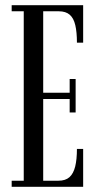

<svg xmlns="http://www.w3.org/2000/svg" viewBox="-20 -720 374 740"><path d="M25 0V-23.5H71.5V-676.5H25V-700H300.5V-555.5H276.5Q276.5 -596 270.2 -623Q264 -650 248.8 -663.2Q233.5 -676.5 206.5 -676.5H146.5V-362.5H248.5V-415.5H271.5V-286.5H248.5V-338.5H146.5V-23.5H205Q232.5 -23.5 247.8 -37.2Q263 -51 269.8 -78.2Q276.5 -105.5 276.5 -146H300.5V0Z"/></svg>

Font: Imbue 48pt
Style: Regular
Weight: 400
Designer: Tyler Finck
Foundry: Etcetera Type Company
Version: Version 1.102